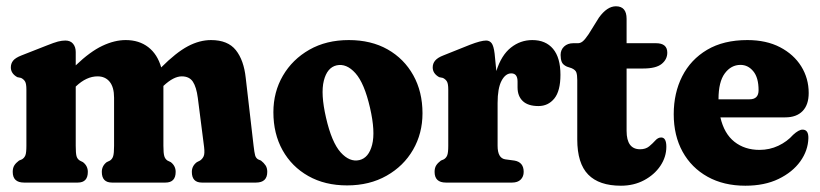

<svg xmlns="http://www.w3.org/2000/svg" viewBox="-20 -581 2610 611"><path d="M221 -415.5V-373Q267 -417 305.8 -435.2Q344.5 -453.5 380 -453.5Q422.5 -453.5 451.8 -431Q481 -408.5 493 -366.5Q540.5 -414 577.8 -433.8Q615 -453.5 651.5 -453.5Q705 -453.5 730.5 -421.5Q756 -389.5 762 -333L787 -117Q789.5 -95.5 791.8 -87Q794 -78.5 801 -74L810.5 -70Q820 -62.5 825.2 -54.5Q830.5 -46.5 830.5 -34Q830.5 0 794.5 0H622.5Q590.5 0 590.5 -34Q590.5 -53 606.5 -65L616.5 -70Q624 -75 628 -83.5Q632 -92 629.5 -113L609.5 -269.5Q605 -304 593.8 -321Q582.5 -338 558.5 -338Q532.5 -338 500.5 -308L500 -307.5V-117Q500 -93.5 502.8 -84.2Q505.5 -75 513 -70L523.5 -65Q539 -53 539 -34Q539 0 506.5 0H336.5Q304 0 304 -34Q304 -53 319.5 -65L330 -70Q337.5 -75 340.2 -84.2Q343 -93.5 343 -117V-270Q343 -303.5 329 -320.8Q315 -338 290.5 -338Q255 -338 221.5 -306L221 -305.5V-117Q221 -93.5 223.5 -84.2Q226 -75 234 -70L244 -65Q259.5 -53 259.5 -34Q259.5 0 227.5 0H56.5Q20.5 0 20.5 -34Q20.5 -46.5 25.5 -54.5Q30.5 -62.5 40.5 -70L50 -74Q57.5 -78.5 60.8 -86.8Q64 -95 64 -117V-296Q64 -314 60 -321.2Q56 -328.5 47 -333L35 -335.5Q14.5 -347 14.5 -366.5Q14.5 -379 21.8 -388Q29 -397 48 -404.5L129.5 -436.5Q152 -445.5 164.5 -448.8Q177 -452 188 -452Q204 -452 212.5 -441.8Q221 -431.5 221 -415.5Z M1090 -453.5Q1161 -453.5 1213.5 -423.8Q1266 -394 1295.2 -341.5Q1324.5 -289 1324.5 -220.5Q1324.5 -156.5 1294.5 -104.5Q1264.5 -52.5 1210.2 -21.8Q1156 9 1084.5 9Q1014 9 961.2 -20.8Q908.5 -50.5 879.2 -103Q850 -155.5 850 -224Q850 -288 880.2 -340Q910.5 -392 964.5 -422.8Q1018.5 -453.5 1090 -453.5ZM1123.5 -71.5Q1153.5 -78.5 1164.2 -120.2Q1175 -162 1157.5 -238Q1139.5 -316.5 1111 -348.2Q1082.5 -380 1051 -373Q1021 -366 1010.5 -324.2Q1000 -282.5 1017.5 -206.5Q1035.5 -128 1064 -96.2Q1092.5 -64.5 1123.5 -71.5Z M1554 -410.5 1559.5 -355Q1575.5 -405.5 1605.8 -429.5Q1636 -453.5 1674 -453.5Q1716.5 -453.5 1740 -425.5Q1763.5 -397.5 1763.5 -343Q1763.5 -291.5 1744 -267.5Q1724.5 -243.5 1693.5 -243.5Q1660.5 -243.5 1643.8 -259.2Q1627 -275 1627 -303V-321.5Q1627 -347.5 1607 -347.5Q1588.5 -347.5 1576 -323.8Q1563.5 -300 1563.5 -253V-117Q1563.5 -78 1587.5 -74L1617 -70Q1646.5 -65 1646.5 -34Q1646.5 -19 1637 -9.5Q1627.5 0 1609.5 0H1399Q1363 0 1363 -34Q1363 -46.5 1368 -54.5Q1373 -62.5 1383 -70L1392.5 -74Q1400 -78.5 1403.2 -86.8Q1406.5 -95 1406.5 -117V-296Q1406.5 -314 1402.5 -321.2Q1398.5 -328.5 1389.5 -333L1377.5 -335.5Q1357 -347 1357 -366.5Q1357 -379 1364.8 -388.2Q1372.5 -397.5 1390.5 -404.5L1475.5 -438.5Q1510.5 -452 1527 -452Q1538 -452 1544.5 -443.5Q1551 -435 1554 -410.5Z M1799 -364 1784 -369Q1771 -375 1767.5 -384.2Q1764 -393.5 1764 -406Q1764 -422.5 1775.2 -433Q1786.5 -443.5 1804.5 -443.5H1819.5Q1827 -443.5 1834.2 -449.2Q1841.5 -455 1853 -472L1886 -525Q1912 -561 1940 -561Q1974 -561 1974 -521V-443.5H2067.5Q2103.5 -443.5 2103.5 -413.5Q2103.5 -392 2085.5 -377.5Q2067.5 -363 2027 -363H1974V-164.5Q1974 -106 2017 -106Q2034.5 -106 2045.8 -115.2Q2057 -124.5 2065.5 -134Q2074 -143.5 2084 -143.5Q2100.5 -143.5 2100.5 -114Q2100.5 -81.5 2081.5 -53.2Q2062.5 -25 2029.8 -7.5Q1997 10 1956 10Q1886.5 10 1851.8 -25.5Q1817 -61 1817 -137.5V-326Q1817 -342 1814.2 -350.2Q1811.5 -358.5 1799 -364Z M2553.5 -285Q2553.5 -247.5 2534 -227.5Q2514.5 -207.5 2479 -207.5H2272.5Q2284.5 -155.5 2317.2 -129.8Q2350 -104 2397 -104Q2429 -104 2457 -117.2Q2485 -130.5 2504 -152Q2522 -168.5 2534 -168.5Q2553 -168.5 2552.5 -141.5Q2551.5 -102 2526.8 -67.5Q2502 -33 2457.5 -11.5Q2413 10 2352 10Q2283 10 2231.8 -18.5Q2180.5 -47 2152.2 -98.2Q2124 -149.5 2124 -217.5Q2124 -285 2151 -338.2Q2178 -391.5 2230.2 -422.5Q2282.5 -453.5 2358.5 -453.5Q2418.5 -453.5 2462.2 -430.8Q2506 -408 2529.8 -369.8Q2553.5 -331.5 2553.5 -285ZM2336.5 -374.5Q2306.5 -374.5 2286.5 -347.5Q2266.5 -320.5 2266.5 -265.5V-265H2365.5Q2394 -265 2394 -294Q2394 -334 2377.2 -354.2Q2360.5 -374.5 2336.5 -374.5Z"/></svg>

Font: Fraunces 144pt S100
Style: Bold
Weight: 700
Version: Version 1.000; ttfautohint (v1.8.3)